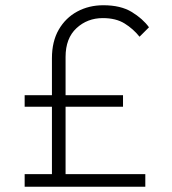

<svg xmlns="http://www.w3.org/2000/svg" viewBox="-20 -712 654 732"><path d="M74 0V-48H178V-305H74V-349H178V-490Q178 -554 204 -599Q230 -644 274.5 -668Q319 -692 374 -692Q440 -692 482 -666.5Q524 -641 548 -608L512 -572Q488 -602 455 -622.5Q422 -643 372 -643Q313 -643 271.5 -604.5Q230 -566 230 -495V-349H449V-305H230V-48H534V0Z"/></svg>

Font: Outfit Extra Light
Style: Regular
Weight: 200
Designer: Rodrigo Fuenzalida
Foundry: fragTYPE
Version: Version 1.000